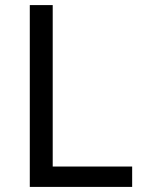

<svg xmlns="http://www.w3.org/2000/svg" viewBox="-20 -734 564 754"><path d="M97 0V-714H187V-80H499V0Z"/></svg>

Font: Noto Sans Old Hungarian
Style: Regular
Weight: 400
Designer: Monotype Design Team
Foundry: Monotype Imaging Inc.
Version: Version 2.005; ttfautohint (v1.8.4.7-5d5b)